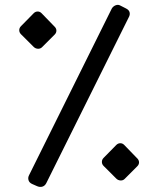

<svg xmlns="http://www.w3.org/2000/svg" viewBox="-20 -754 642 779"><path d="M130.6 1.4 110.9 -7.3Q98.9 -12.4 95.7 -23Q92.6 -33.5 98.1 -43.6L433.4 -719Q438.6 -728.3 449 -732.5Q459.4 -736.7 468.9 -731.1L490.9 -719.9Q503.4 -713.9 505.8 -704Q508.3 -694.1 502.4 -683.8L167.8 -10.9Q162.3 -0.2 152.4 3.1Q142.5 6.4 130.6 1.4ZM485.8 -28.1Q478.9 -21.2 468.9 -21.8Q458.9 -22.4 451.9 -29.3L400.5 -80.6Q393.4 -87.7 393.4 -97.1Q393.4 -106.5 400.5 -113.6L451.9 -165.9Q458.9 -172.8 468 -172.9Q477.1 -173 484 -165.9L534.7 -113.6Q543.8 -105.5 544.1 -96.1Q544.4 -86.7 537.2 -79.6ZM150.6 -562.5Q143.6 -555.6 133.6 -556.2Q123.6 -556.8 116.7 -563.7L65.3 -614.9Q58.1 -622.1 58.1 -631.5Q58.1 -640.9 65.3 -648L116.7 -700.3Q123.6 -707.2 132.7 -707.3Q141.8 -707.4 148.7 -700.3L199.4 -648Q208.6 -639.9 208.8 -630.5Q209.1 -621.1 202 -613.9Z"/></svg>

Font: Rubik Light
Style: Regular
Weight: 300
Designer: Hubert and Fischer
Foundry: Hubert and Fischer
Version: Version 2.300;gftools[0.9.30]